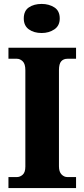

<svg xmlns="http://www.w3.org/2000/svg" viewBox="-20 -957 429 977"><path d="M23 0V-56H66Q82 -56 95.5 -68Q109 -80 109 -109V-600Q109 -632 95.5 -645Q82 -658 66 -658H23V-714H367V-658H323Q303 -658 291.5 -645Q280 -632 280 -600V-111Q280 -83 293 -69.5Q306 -56 323 -56H367V0ZM192 -789Q153 -789 127 -807.5Q101 -826 101 -863Q101 -902 127 -919.5Q153 -937 192 -937Q229 -937 256.5 -919.5Q284 -902 284 -863Q284 -826 256.5 -807.5Q229 -789 192 -789Z"/></svg>

Font: Noto Serif SemiCondensed ExtraBold
Style: Regular
Weight: 800
Width: 4
Designer: Monotype Design Team
Foundry: Monotype Imaging Inc.
Version: Version 2.015